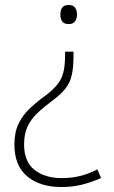

<svg xmlns="http://www.w3.org/2000/svg" viewBox="-20 -654 457 773"><path d="M276 -430Q276 -383 269 -352Q262 -321 243.5 -297.5Q225 -274 191 -249Q155 -222 129.5 -197.5Q104 -173 90.5 -144Q77 -115 77 -72Q77 -3 119 30Q161 63 228 63Q268 63 302.5 54.5Q337 46 372 28L387 63Q344 81 307.5 90Q271 99 227 99Q141 99 89.5 56Q38 13 38 -72Q38 -121 54.5 -155.5Q71 -190 100 -217.5Q129 -245 168 -273Q195 -294 211.5 -314.5Q228 -335 235 -362.5Q242 -390 242 -433V-446H276ZM290 -596Q290 -579 282 -568Q274 -557 257 -557Q238 -557 230.5 -568Q223 -579 223 -596Q223 -613 230.5 -623.5Q238 -634 257 -634Q274 -634 282 -623.5Q290 -613 290 -596Z"/></svg>

Font: Noto Sans Telugu UI ExtraLight
Style: Regular
Weight: 200
Designer: Jelle Bosma - Monotype Design Team
Foundry: Monotype Imaging Inc.
Version: Version 2.005; ttfautohint (v1.8.4.7-5d5b)